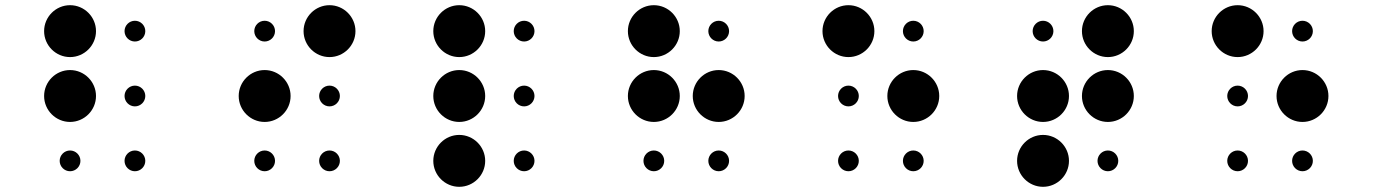

<svg xmlns="http://www.w3.org/2000/svg" viewBox="-20 -670 5290 740"><path d="M150 -550C150 -495 195 -450 250 -450C305 -450 350 -495 350 -550C350 -605 305 -650 250 -650C195 -650 150 -605 150 -550ZM150 -300C150 -245 195 -200 250 -200C305 -200 350 -245 350 -300C350 -355 305 -400 250 -400C195 -400 150 -355 150 -300ZM210 -50C210 -28 228 -10 250 -10C272 -10 290 -28 290 -50C290 -72 272 -90 250 -90C228 -90 210 -72 210 -50ZM460 -550C460 -528 478 -510 500 -510C522 -510 540 -528 540 -550C540 -572 522 -590 500 -590C478 -590 460 -572 460 -550ZM460 -300C460 -278 478 -260 500 -260C522 -260 540 -278 540 -300C540 -322 522 -340 500 -340C478 -340 460 -322 460 -300ZM460 -50C460 -28 478 -10 500 -10C522 -10 540 -28 540 -50C540 -72 522 -90 500 -90C478 -90 460 -72 460 -50Z M960 -550C960 -528 978 -510 1000 -510C1022 -510 1040 -528 1040 -550C1040 -572 1022 -590 1000 -590C978 -590 960 -572 960 -550ZM900 -300C900 -245 945 -200 1000 -200C1055 -200 1100 -245 1100 -300C1100 -355 1055 -400 1000 -400C945 -400 900 -355 900 -300ZM960 -50C960 -28 978 -10 1000 -10C1022 -10 1040 -28 1040 -50C1040 -72 1022 -90 1000 -90C978 -90 960 -72 960 -50ZM1150 -550C1150 -495 1195 -450 1250 -450C1305 -450 1350 -495 1350 -550C1350 -605 1305 -650 1250 -650C1195 -650 1150 -605 1150 -550ZM1210 -300C1210 -278 1228 -260 1250 -260C1272 -260 1290 -278 1290 -300C1290 -322 1272 -340 1250 -340C1228 -340 1210 -322 1210 -300ZM1210 -50C1210 -28 1228 -10 1250 -10C1272 -10 1290 -28 1290 -50C1290 -72 1272 -90 1250 -90C1228 -90 1210 -72 1210 -50Z M1650 -550C1650 -495 1695 -450 1750 -450C1805 -450 1850 -495 1850 -550C1850 -605 1805 -650 1750 -650C1695 -650 1650 -605 1650 -550ZM1650 -300C1650 -245 1695 -200 1750 -200C1805 -200 1850 -245 1850 -300C1850 -355 1805 -400 1750 -400C1695 -400 1650 -355 1650 -300ZM1650 -50C1650 5 1695 50 1750 50C1805 50 1850 5 1850 -50C1850 -105 1805 -150 1750 -150C1695 -150 1650 -105 1650 -50ZM1960 -550C1960 -528 1978 -510 2000 -510C2022 -510 2040 -528 2040 -550C2040 -572 2022 -590 2000 -590C1978 -590 1960 -572 1960 -550ZM1960 -300C1960 -278 1978 -260 2000 -260C2022 -260 2040 -278 2040 -300C2040 -322 2022 -340 2000 -340C1978 -340 1960 -322 1960 -300ZM1960 -50C1960 -28 1978 -10 2000 -10C2022 -10 2040 -28 2040 -50C2040 -72 2022 -90 2000 -90C1978 -90 1960 -72 1960 -50Z M2400 -550C2400 -495 2445 -450 2500 -450C2555 -450 2600 -495 2600 -550C2600 -605 2555 -650 2500 -650C2445 -650 2400 -605 2400 -550ZM2400 -300C2400 -245 2445 -200 2500 -200C2555 -200 2600 -245 2600 -300C2600 -355 2555 -400 2500 -400C2445 -400 2400 -355 2400 -300ZM2460 -50C2460 -28 2478 -10 2500 -10C2522 -10 2540 -28 2540 -50C2540 -72 2522 -90 2500 -90C2478 -90 2460 -72 2460 -50ZM2710 -550C2710 -528 2728 -510 2750 -510C2772 -510 2790 -528 2790 -550C2790 -572 2772 -590 2750 -590C2728 -590 2710 -572 2710 -550ZM2650 -300C2650 -245 2695 -200 2750 -200C2805 -200 2850 -245 2850 -300C2850 -355 2805 -400 2750 -400C2695 -400 2650 -355 2650 -300ZM2710 -50C2710 -28 2728 -10 2750 -10C2772 -10 2790 -28 2790 -50C2790 -72 2772 -90 2750 -90C2728 -90 2710 -72 2710 -50Z M3150 -550C3150 -495 3195 -450 3250 -450C3305 -450 3350 -495 3350 -550C3350 -605 3305 -650 3250 -650C3195 -650 3150 -605 3150 -550ZM3210 -300C3210 -278 3228 -260 3250 -260C3272 -260 3290 -278 3290 -300C3290 -322 3272 -340 3250 -340C3228 -340 3210 -322 3210 -300ZM3210 -50C3210 -28 3228 -10 3250 -10C3272 -10 3290 -28 3290 -50C3290 -72 3272 -90 3250 -90C3228 -90 3210 -72 3210 -50ZM3460 -550C3460 -528 3478 -510 3500 -510C3522 -510 3540 -528 3540 -550C3540 -572 3522 -590 3500 -590C3478 -590 3460 -572 3460 -550ZM3400 -300C3400 -245 3445 -200 3500 -200C3555 -200 3600 -245 3600 -300C3600 -355 3555 -400 3500 -400C3445 -400 3400 -355 3400 -300ZM3460 -50C3460 -28 3478 -10 3500 -10C3522 -10 3540 -28 3540 -50C3540 -72 3522 -90 3500 -90C3478 -90 3460 -72 3460 -50Z M3960 -550C3960 -528 3978 -510 4000 -510C4022 -510 4040 -528 4040 -550C4040 -572 4022 -590 4000 -590C3978 -590 3960 -572 3960 -550ZM3900 -300C3900 -245 3945 -200 4000 -200C4055 -200 4100 -245 4100 -300C4100 -355 4055 -400 4000 -400C3945 -400 3900 -355 3900 -300ZM3900 -50C3900 5 3945 50 4000 50C4055 50 4100 5 4100 -50C4100 -105 4055 -150 4000 -150C3945 -150 3900 -105 3900 -50ZM4150 -550C4150 -495 4195 -450 4250 -450C4305 -450 4350 -495 4350 -550C4350 -605 4305 -650 4250 -650C4195 -650 4150 -605 4150 -550ZM4150 -300C4150 -245 4195 -200 4250 -200C4305 -200 4350 -245 4350 -300C4350 -355 4305 -400 4250 -400C4195 -400 4150 -355 4150 -300ZM4210 -50C4210 -28 4228 -10 4250 -10C4272 -10 4290 -28 4290 -50C4290 -72 4272 -90 4250 -90C4228 -90 4210 -72 4210 -50Z M4650 -550C4650 -495 4695 -450 4750 -450C4805 -450 4850 -495 4850 -550C4850 -605 4805 -650 4750 -650C4695 -650 4650 -605 4650 -550ZM4710 -300C4710 -278 4728 -260 4750 -260C4772 -260 4790 -278 4790 -300C4790 -322 4772 -340 4750 -340C4728 -340 4710 -322 4710 -300ZM4710 -50C4710 -28 4728 -10 4750 -10C4772 -10 4790 -28 4790 -50C4790 -72 4772 -90 4750 -90C4728 -90 4710 -72 4710 -50ZM4960 -550C4960 -528 4978 -510 5000 -510C5022 -510 5040 -528 5040 -550C5040 -572 5022 -590 5000 -590C4978 -590 4960 -572 4960 -550ZM4900 -300C4900 -245 4945 -200 5000 -200C5055 -200 5100 -245 5100 -300C5100 -355 5055 -400 5000 -400C4945 -400 4900 -355 4900 -300ZM4960 -50C4960 -28 4978 -10 5000 -10C5022 -10 5040 -28 5040 -50C5040 -72 5022 -90 5000 -90C4978 -90 4960 -72 4960 -50Z"/></svg>

Font: APH Braille Shadows
Style: Regular
Weight: 400
Designer: M R Gray
Version: Version 1.1